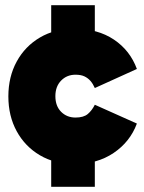

<svg xmlns="http://www.w3.org/2000/svg" viewBox="-20 -703 552 735"><path d="M176 -503V-683H343V-503ZM176 12V-171H343V12ZM265 -75Q190 -75 133 -108.5Q76 -142 44 -200.5Q12 -259 12 -334Q12 -409 44 -467.5Q76 -526 133 -559.5Q190 -593 265 -593Q354 -593 416 -551.5Q478 -510 504 -439L343 -366Q336 -382 326.5 -393Q317 -404 303.5 -410.5Q290 -417 269 -417Q236 -417 214 -394.5Q192 -372 192 -335Q192 -297 214 -275Q236 -253 269 -253Q300 -253 316 -266.5Q332 -280 343 -302L504 -230Q478 -160 415 -117.5Q352 -75 265 -75Z"/></svg>

Font: Gabarito Black
Style: Regular
Weight: 900
Designer: Leandro Assis / Alvaro Franca / Felipe Casaprima
Foundry: Naipe Foundry
Version: Version 1.000